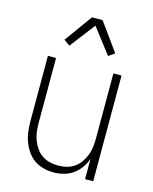

<svg xmlns="http://www.w3.org/2000/svg" viewBox="-114 -827 728 912"><g transform="rotate(15 250.0 -371.5)"><path d="M238 8Q212 8 187 1.5Q162 -5 141.5 -19.5Q121 -34 106.5 -55.5Q92 -77 83.5 -100.5Q75 -124 72 -149.5Q69 -175 69 -200V-520H109V-200Q109 -179 111.5 -158Q114 -137 121.5 -117.5Q129 -98 141 -80.5Q153 -63 170.5 -51Q188 -39 208.5 -34Q229 -29 250 -29Q271 -29 291.5 -34Q312 -39 329.5 -51Q347 -63 359 -80.5Q371 -98 378.5 -117.5Q386 -137 388.5 -158Q391 -179 391 -200V-520H431V0H391V-100Q383 -76 368 -55Q353 -34 332.5 -19.5Q312 -5 287.5 1.5Q263 8 238 8ZM155 -593 125 -614 224 -751H276L375 -614L345 -593L250 -717Z"/></g></svg>

Font: Iosevka Term Curly Extralight
Style: Regular
Weight: 200
Designer: Belleve Invis
Foundry: Belleve Invis
Version: Version 32.3.0